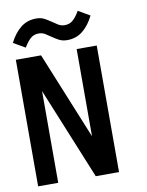

<svg xmlns="http://www.w3.org/2000/svg" viewBox="-90 -887 727 952"><g transform="rotate(-10 273.0 -411.5)"><path d="M431.2 0H314L125 -461.9V0H23.9V-637.2H150.9L330.1 -198.2V-637.2H431.2ZM426.8 -789.1Q403.8 -742.2 370.8 -715.6Q337.9 -689 293 -689Q269 -689 252 -698Q234.9 -707 220 -717.5Q205.1 -728 190.4 -737.1Q175.8 -746.1 158.2 -746.1Q132.8 -746.1 116 -730.7Q99.1 -715.3 83 -688L23.9 -722.2Q46.9 -768.1 79.8 -794.7Q112.8 -821.3 158.2 -821.3Q182.1 -821.3 199 -812.3Q215.8 -803.2 231 -792.7Q246.1 -782.2 260.5 -773.2Q274.9 -764.2 293 -764.2Q317.9 -764.2 335 -779.5Q352.1 -794.9 368.2 -823.2Z"/></g></svg>

Font: Anonymous Pro
Style: Bold
Weight: 700
Monospace: yes
Designer: Mark Simonson
Version: Version 1.003